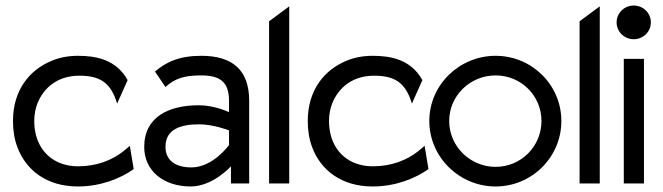

<svg xmlns="http://www.w3.org/2000/svg" viewBox="-20 -664 2401 695"><path d="M404 -289 442 -374C400 -450 325 -462 262 -462C227 -462 196 -456 167 -444C87 -411 27 -338 27 -226C27 -192 32 -160 43 -131C74 -48 149 11 262 11C343 11 415 -17 464 -52L450 -136L426 -116C385 -84 330 -62 262 -62C239 -62 217 -66 197 -74C142 -96 104 -149 104 -226C104 -249 108 -271 116 -291C139 -347 189 -390 267 -390C341 -390 381 -366 404 -289Z M541 -405 579 -349C615 -382 650 -391 709 -391C778 -391 809 -366 809 -299V-258C809 -258 757 -283 700 -283C591 -283 502 -241 502 -132C502 -45 573 11 670 11C751 11 816 -62 816 -62V0H882V-299C882 -410 822 -462 709 -462C629 -462 582 -440 541 -405ZM673 -58C618 -58 579 -81 579 -133C579 -197 636 -214 700 -214C754 -214 809 -192 809 -192V-139C809 -139 751 -58 673 -58Z M954 0H1027V-641L954 -587Z M1471 -289 1509 -374C1467 -450 1392 -462 1329 -462C1294 -462 1263 -456 1234 -444C1154 -411 1094 -338 1094 -226C1094 -192 1099 -160 1110 -131C1141 -48 1216 11 1329 11C1410 11 1482 -17 1531 -52L1517 -136L1493 -116C1452 -84 1397 -62 1329 -62C1306 -62 1284 -66 1264 -74C1209 -96 1171 -149 1171 -226C1171 -249 1175 -271 1183 -291C1206 -347 1256 -390 1334 -390C1408 -390 1448 -366 1471 -289Z M1606 -226C1606 -318 1682 -391 1774 -391C1866 -391 1940 -318 1940 -226C1940 -134 1866 -60 1774 -60C1682 -60 1606 -134 1606 -226ZM1534 -226C1534 -95 1643 11 1774 11C1905 11 2012 -95 2012 -226C2012 -357 1905 -462 1774 -462C1643 -462 1534 -357 1534 -226Z M2078 0H2151V-641L2078 -587Z M2212 -583C2212 -549 2240 -522 2274 -522C2308 -522 2336 -549 2336 -583C2336 -617 2308 -644 2274 -644C2240 -644 2212 -617 2212 -583ZM2311 0V-451H2238V0Z"/></svg>

Font: Charger
Style: Regular
Weight: 400
Designer: Jasper
Foundry: Cannot Into Space Fonts
Version: Version 0.98